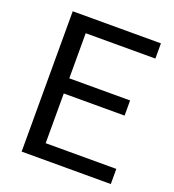

<svg xmlns="http://www.w3.org/2000/svg" viewBox="-130 -812 828 914"><g transform="rotate(20 284.0 -355.5)"><path d="M484.4 -328.6V-405.3H176.3V-633.8H529.3V-710.9H82.5V0H534.2V-76.7H176.3V-328.6Z"/></g></svg>

Font: Roboto1
Style: rg
Weight: 400
Designer: Google
Version: Version 2.137; 2017